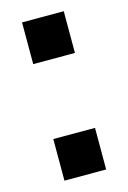

<svg xmlns="http://www.w3.org/2000/svg" viewBox="-91 -591 425 638"><g transform="rotate(-15 122.0 -272.0)"><path d="M193.8 -400.9V-544.4H50.3V-400.9ZM193.8 0V-143.1H50.3V0Z"/></g></svg>

Font: Winston SemiBold
Style: Regular
Weight: 600
Designer: Vernon Adams, Kim Jin-seong, David Berlow, Cristiano Sobral
Foundry: The Winston Project Authors
Version: Version 3.004